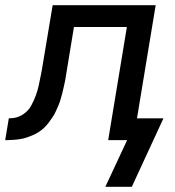

<svg xmlns="http://www.w3.org/2000/svg" viewBox="-55 -540 675 740"><path d="M453 180H351L435 0H362L434 -436H230L196 -229Q193 -216 190.5 -204Q188 -192 185 -180.5Q182 -169 178.5 -157Q175 -145 170 -133Q165 -121 159.5 -109.5Q154 -98 147 -87.5Q140 -77 132 -66.5Q124 -56 114.5 -47Q105 -38 94 -31Q83 -24 71.5 -19Q60 -14 48 -10Q36 -6 23.5 -4Q11 -2 -3 -1Q-17 0 -25 0H-35L-21 -84Q-11 -84 -1 -85.5Q9 -87 18.5 -91Q28 -95 36.5 -101Q45 -107 52.5 -115Q60 -123 65 -132.5Q70 -142 74.5 -151.5Q79 -161 82.5 -170.5Q86 -180 89 -190Q92 -200 94 -209.5Q96 -219 98 -229Q100 -239 102.5 -250.5Q105 -262 106 -269L148 -520H545L473 -84H575Z"/></svg>

Font: Iosevka Aile Medium Oblique
Style: Regular
Weight: 500
Italic angle: -9°
Designer: Belleve Invis
Foundry: Belleve Invis
Version: Version 31.1.0; ttfautohint (v1.8.4)